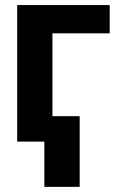

<svg xmlns="http://www.w3.org/2000/svg" viewBox="-20 -548 491 743"><path d="M404.5 -528.4V-419H182.9V0H46.5V-528.4ZM288.4 -98.4V175.1H151.6V-98.4Z"/></svg>

Font: Interface
Style: Bold
Weight: 700
Designer: Rasmus Andersson
Foundry: rsms
Version: Version 1.8